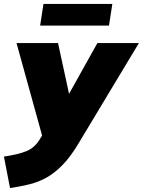

<svg xmlns="http://www.w3.org/2000/svg" viewBox="-62 -729 726 976"><path d="M0 0ZM-1 0ZM-11 227 -42 67Q32 56 73 39Q114 22 139 -19L152 -40L22 -510H233L289 -252L433 -510H644L336 2Q297 67 257.5 108Q218 149 176.5 172.5Q135 196 89 207.5Q43 219 -11 227ZM142 -599 159 -709H509L492 -599Z"/></svg>

Font: Winston Black
Style: Italic
Weight: 900
Italic angle: -9°
Designer: Original fonts by Vernon Adams / Changes by Cristiano Sobral
Foundry: VOriginal fonts by Vernon Adams / Changes by Cristiano Sobral
Version: Version 2.503;July 17, 2020;FontCreator 13.0.0.2655 64-bit